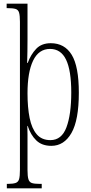

<svg xmlns="http://www.w3.org/2000/svg" viewBox="-20 -780 493 1040"><path d="M17 240V216H22Q50 216 64.5 211Q79 206 83.5 190Q88 174 88 140V-662Q88 -695 83.5 -711Q79 -727 64.5 -731.5Q50 -736 19 -736H16V-760H129V-568Q129 -535 128.5 -500Q128 -465 127 -439H130Q147 -485 176 -515.5Q205 -546 255 -546Q330 -546 368.5 -483Q407 -420 407 -278Q407 -129 367 -59.5Q327 10 258 10Q207 10 176.5 -19.5Q146 -49 130 -98H128Q129 -82 129 -50.5Q129 -19 129 18V141Q129 175 134 191Q139 207 153 211.5Q167 216 194 216H206V240ZM253 -21Q314 -21 340 -90.5Q366 -160 366 -279Q366 -398 338 -456.5Q310 -515 251 -515Q190 -515 159.5 -452Q129 -389 129 -275Q129 -198 140.5 -141Q152 -84 179 -52.5Q206 -21 253 -21Z"/></svg>

Font: Noto Serif Bengali ExtraCondensed ExtraLight
Style: Regular
Weight: 200
Width: 2
Designer: Juan Bruce, Universal Thirst, Indian Type Foundry and the Monotype Design Team.
Foundry: Monotype Imaging Inc.
Version: Version 2.003; ttfautohint (v1.8.4.7-5d5b)